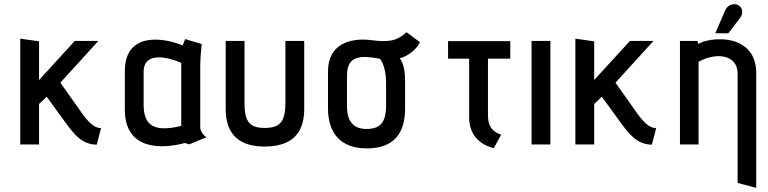

<svg xmlns="http://www.w3.org/2000/svg" viewBox="-20 -699 3716 929"><path d="M469 -79C445 -80 421 -91 381 -145L272 -299L456 -501H342L169 -312V-499L78 -512V0H169V-196L206 -231L294 -110C336 -53 374 0 448 1Z M979 -35C955 -49 949 -77 949 -77V-389C949 -421 956 -486 956 -486L876 -510L864 -479C779 -515 584 -551 584 -354V-169C584 29 763 23 874 -7C879 -7 892 0 897 -1ZM857 -90C707 -52 675 -109 675 -194V-351C675 -453 795 -422 857 -395Z M1361 -205C1361 -115 1340 -80 1260 -80C1184 -80 1163 -114 1163 -204V-501H1072V-172C1072 -47 1139 10 1260 10C1385 10 1452 -47 1452 -172V-501H1361Z M1940 -310C1940 -376 1924 -405 1914 -417C1954 -427 1995 -459 2012 -495L1947 -543C1896 -497 1855 -495 1775 -505C1676 -517 1567 -487 1567 -354V-175C1567 -59 1624 19 1755 19C1887 19 1940 -55 1940 -175ZM1848 -186C1848 -106 1818 -75 1754 -75C1691 -75 1659 -110 1659 -186V-334C1659 -431 1725 -432 1817 -415C1820 -415 1848 -379 1848 -300Z M2405 -47C2358 -63 2341 -93 2341 -142V-415H2449V-500H2148V-415H2250V-132C2250 -54 2291 -3 2369 18Z M2643 0V-501H2552V0Z M3155 -79C3131 -80 3107 -91 3067 -145L2958 -299L3142 -501H3028L2855 -312V-499L2764 -512V0H2855V-196L2892 -231L2980 -110C3022 -53 3060 0 3134 1Z M3504 -538 3560 -611C3581 -638 3571 -666 3548 -676C3532 -683 3501 -678 3489 -649L3441 -538ZM3639 210V-346C3639 -422 3604 -468 3554 -491C3493 -520 3398 -511 3359 -486L3355 -501H3270V0H3360V-400C3445 -448 3549 -435 3549 -343V186Z"/></svg>

Font: Advent Pro
Style: SemiBold
Weight: 600
Designer: Andreas Kalpakidis
Foundry: Andreas Kalpakidis
Version: Version 2.002 2008